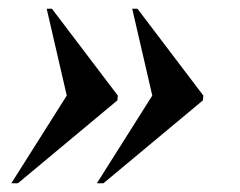

<svg xmlns="http://www.w3.org/2000/svg" viewBox="-20 -490 549 440"><path d="M202 -70 329 -271 283 -470H295L446 -271L445 -260L217 -70ZM6 -70 133 -271 87 -470H99L250 -271L249 -260L21 -70Z"/></svg>

Font: Noto Serif Display SemiCondensed
Style: Bold Italic
Weight: 700
Width: 4
Italic angle: -12°
Designer: Monotype Design Team
Foundry: Monotype Imaging Inc.
Version: Version 2.009